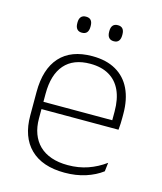

<svg xmlns="http://www.w3.org/2000/svg" viewBox="-102 -730 687 815"><g transform="rotate(15 241.5 -322.0)"><path d="M258 10Q160 10 107.5 -41.2Q55 -92.5 55 -187V-290.5Q55 -391.5 103.5 -445Q152 -498.5 245 -498.5Q307 -498.5 349.2 -474.2Q391.5 -450 413.2 -404.8Q435 -359.5 435 -295.5V-278Q435 -265.5 434.5 -252.8Q434 -240 432.5 -225.5H396Q396.5 -245.5 396.5 -263.2Q396.5 -281 396.5 -296Q396.5 -350.5 379.2 -388Q362 -425.5 328.2 -445.2Q294.5 -465 245 -465Q171 -465 132.5 -421Q94 -377 94 -293V-245V-239V-184.5Q94 -147 105 -117.5Q116 -88 137.2 -67.2Q158.5 -46.5 190 -35.5Q221.5 -24.5 263 -24.5Q310 -24.5 350.5 -38.5Q391 -52.5 426.5 -78.5L422 -40Q391.5 -17 349.8 -3.5Q308 10 258 10ZM75 -225.5V-257.5H422.5V-225.5ZM175.5 -583Q161 -583 153.8 -591.8Q146.5 -600.5 146.5 -617V-620.5Q146.5 -636.5 153.8 -645Q161 -653.5 175.5 -653.5Q190.5 -653.5 197.5 -645Q204.5 -636.5 204.5 -620.5V-617Q204.5 -600.5 197.5 -591.8Q190.5 -583 175.5 -583ZM315.5 -583Q301 -583 293.8 -591.8Q286.5 -600.5 286.5 -617V-620.5Q286.5 -636.5 293.8 -645Q301 -653.5 315.5 -653.5Q330 -653.5 337 -645Q344 -636.5 344 -620.5V-617Q344 -600.5 337 -591.8Q330 -583 315.5 -583Z"/></g></svg>

Font: Anek Latin ExtraLight
Style: Regular
Weight: 250
Designer: Yesha Goshar
Foundry: Ek Type
Version: Version 1.003